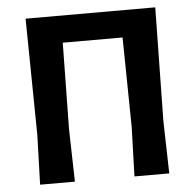

<svg xmlns="http://www.w3.org/2000/svg" viewBox="-48 -693 757 742"><g transform="rotate(-5 330.0 -322.0)"><path d="M78 0 84 -192 78 -644H581L574 -204L579 0H444L450 -192L445 -539H213L208 -204L213 0Z"/></g></svg>

Font: Alegreya Sans
Style: Bold
Weight: 700
Designer: Juan Pablo del Peral
Foundry: Huerta Tipografica
Version: Version 2.007